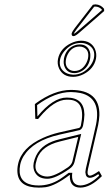

<svg xmlns="http://www.w3.org/2000/svg" viewBox="-20 -852 501 882"><path d="M406.7 -830.1Q412.1 -831.5 418.5 -832Q443.4 -830.6 458 -811.5L458.5 -801.3L345.7 -703.1Q326.7 -686 317.9 -686Q309.6 -686 309.1 -694.8Q309.1 -696.8 309.1 -697.8Q312 -708 323.7 -723.1ZM384.3 -76.2Q377.4 -45.4 393.6 -44.9Q405.3 -45.9 434.1 -65.9L436.5 -64L448.2 -43Q395.5 9.8 349.1 9.8Q302.7 9.8 300.8 -39.1Q300.8 -43.9 301.3 -47.9H299.3Q234.4 1 190.4 7.8Q175.3 9.8 157.7 9.8Q65.9 9.8 60.1 -59.6Q58.6 -77.6 63 -98.1Q79.1 -174.3 178.2 -218.8Q211.9 -233.9 250.5 -243.2L343.3 -264.2Q349.6 -267.6 351.6 -275.9Q375 -387.2 301.3 -393.6Q294.4 -394 286.6 -394Q229 -394 161.6 -313Q157.7 -308.6 154.8 -305.2L142.1 -306.2L140.1 -373L144 -377Q229 -438.5 305.2 -439Q439.9 -439 436.5 -322.3Q435.5 -300.8 430.7 -276.9Q429.7 -272.5 415 -208.5Q388.2 -93.8 384.3 -76.2ZM339.4 -223.1 254.9 -202.1Q171.4 -181.6 150.4 -123.5Q147 -113.3 144.5 -102.1Q136.2 -63.5 168.5 -47.4Q181.6 -41 197.8 -41Q231.4 -41.5 293 -84Q308.6 -95.7 312.5 -109.9ZM246.6 -582Q256.3 -628.4 304.7 -652.8Q328.6 -664.6 351.6 -665Q397.9 -665 416 -627.4Q425.3 -606 420.9 -582Q411.1 -535.6 363.8 -511.2Q339.8 -499 315.9 -499Q269.5 -499 251.5 -537.1Q241.7 -558.1 246.6 -582ZM345.7 -638.2Q308.6 -638.2 290 -600.1Q285.6 -590.8 283.7 -582Q275.9 -546.4 300.8 -531.2Q310.5 -525.9 321.8 -525.9Q357.4 -525.9 377 -563.5Q381.8 -573.2 383.8 -582Q392.1 -621.1 363.8 -634.3Q355.5 -638.2 345.7 -638.2ZM412.6 -821.3 331.5 -716.8Q320.3 -701.7 318.8 -696.3Q325.7 -699.2 338.9 -710.9L448.2 -805.7V-807.6Q436 -821.3 418.5 -821.8Q415 -821.8 412.6 -821.3ZM374.5 -78.1Q378.4 -95.7 405.8 -212.4Q420.4 -274.4 420.9 -278.8Q446.3 -403.3 349.1 -424.8Q329.1 -428.7 305.2 -429.2Q231.4 -428.7 150.4 -369.1L151.9 -316.9Q223.6 -403.8 286.6 -403.8Q366.2 -403.8 367.7 -327.1Q367.7 -325.2 367.7 -324.2Q367.2 -301.3 361.3 -273.9Q356.9 -258.8 346.2 -254.4L252.9 -233.4Q132.3 -206.1 87.9 -133.8Q76.7 -114.7 72.8 -95.7Q57.6 -17.6 126 -2.9Q141.1 0 157.7 0Q209.5 0 254.9 -28.8Q271.5 -39.6 293 -56.2L295.9 -58.1H312L311 -47.4Q309.6 -1.5 349.1 0Q390.6 -1 435.5 -44.9L431.6 -52.2Q408.2 -35.2 393.6 -35.2Q374 -35.2 372.6 -58.1Q372.6 -60.1 372.1 -61Q372.6 -69.3 374.5 -78.1ZM353 -236.8 322.3 -107.9Q317.4 -88.4 298.3 -75.7Q233.4 -30.8 197.8 -30.8Q150.9 -30.8 136.7 -68.8Q133.3 -79.6 133.3 -89.8Q133.8 -97.2 134.8 -104Q149.9 -174.8 220.7 -202.1Q235.8 -208 252.4 -211.9ZM256.3 -580.1Q247.6 -538.1 282.2 -517.6Q291.5 -512.7 301.3 -510.7Q309.1 -509.3 315.9 -508.8Q362.8 -508.8 394.5 -549.8Q407.2 -566.9 411.1 -584Q420.4 -627.4 383.8 -647Q375 -651.4 366.2 -653.3Q358.4 -654.8 351.6 -654.8Q307.1 -654.8 275.4 -616.7Q260.7 -599.1 256.3 -580.1ZM345.7 -647.9Q382.8 -647.9 393.1 -613.3Q395.5 -604.5 395 -596.2Q395 -587.9 393.6 -580.1Q385.3 -540 350.6 -522.9Q336.4 -516.1 321.8 -516.1Q284.7 -516.1 274.4 -552.2Q272 -561.5 272.5 -569.8Q272.9 -577.6 273.9 -584Q283.2 -627 319.8 -642.6Q332.5 -647.9 345.7 -647.9Z"/></svg>

Font: Linux Biolinum Outline O
Style: Italic
Weight: 400
Italic angle: -12°
Designer: Philipp H. Poll
Foundry: Philipp H. Poll
Version: Version 0.6.2